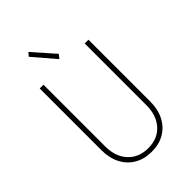

<svg xmlns="http://www.w3.org/2000/svg" viewBox="-270 -1018 1126 1126"><g transform="rotate(-45 293.0 -455.0)"><path d="M293.9 7.8Q232.4 7.8 186.8 -18.8Q141.1 -45.4 116 -93.8Q90.8 -142.1 90.8 -207V-719.7H122.1V-207Q122.1 -123 168.9 -72.3Q215.8 -21.5 293.9 -21.5Q371.6 -21.5 417.7 -72.3Q463.9 -123 463.9 -207V-719.7H495.1V-207Q495.1 -142.1 470.2 -93.8Q445.3 -45.4 400.1 -18.8Q355 7.8 293.9 7.8ZM293.9 -759.8 176.8 -896.5 195.3 -918 313.5 -784.2Z"/></g></svg>

Font: Reddit Sans Condensed ExtraLight
Style: Regular
Weight: 250
Version: Version 1.014